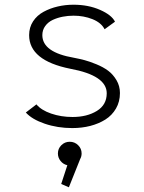

<svg xmlns="http://www.w3.org/2000/svg" viewBox="-20 -532 610 814"><path d="M286.5 11Q224 11 169.8 -7.5Q115.5 -26 89.5 -55L134.5 -89.5Q154.5 -65 196.8 -50.5Q239 -36 287.5 -36Q349 -36 390.8 -61.8Q432.5 -87.5 432.5 -136.5Q432.5 -212 278 -240.5Q103.5 -275.5 103.5 -383Q103.5 -416 120.2 -441.5Q137 -467 164.8 -482Q192.5 -497 224.8 -504.5Q257 -512 291.5 -512Q354.5 -512 404 -490.2Q453.5 -468.5 467.5 -440L423.5 -408Q409 -436 372 -450.8Q335 -465.5 292 -465.5Q268.5 -465.5 246.2 -461.2Q224 -457 204 -447.8Q184 -438.5 171.8 -421.8Q159.5 -405 159.5 -383Q159.5 -310 294 -287Q317.5 -282.5 338.5 -277Q359.5 -271.5 388.8 -259.5Q418 -247.5 438.5 -232.2Q459 -217 473.8 -192.2Q488.5 -167.5 488.5 -137.5Q488.5 -101 471.8 -72Q455 -43 426.8 -25.2Q398.5 -7.5 362.8 1.8Q327 11 286.5 11ZM326 118.5Q326 131.5 320 142L272 262L239.5 248L265.5 168.5Q248 164.5 236.8 150.5Q225.5 136.5 225.5 118.5Q225.5 98 240.2 83.5Q255 69 275.5 69Q296.5 69 311.2 83.5Q326 98 326 118.5Z"/></svg>

Font: League Mono Narrow UltraLight
Style: Regular
Weight: 200
Width: 3
Designer: Tyler Finck
Foundry: The League of Moveable Type / Tyler Finck
Version: Version 2.210